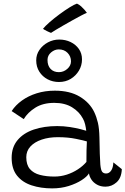

<svg xmlns="http://www.w3.org/2000/svg" viewBox="-20 -1032 694 1063"><path d="M268.5 11Q206 11 155 -5.8Q104 -22.5 74.2 -59.8Q44.5 -97 44.5 -158.5Q44.5 -217 77.2 -256.2Q110 -295.5 167.2 -314.8Q224.5 -334 296.5 -334Q332 -334 366 -328.8Q400 -323.5 424.8 -317.2Q449.5 -311 457.5 -308Q455.5 -326 451.2 -343.8Q447 -361.5 439 -375.5Q419 -413.5 379 -438Q339 -462.5 280.5 -462.5Q218 -462.5 175.5 -435.8Q133 -409 111.5 -372.5L44.5 -417Q66 -450 101.5 -475.5Q137 -501 183.2 -515.5Q229.5 -530 283.5 -530Q366.5 -530 421.5 -497Q476.5 -464 501.5 -412Q514.5 -384.5 522 -352.5Q529.5 -320.5 530.5 -271.5Q531.5 -217 532.5 -180.8Q533.5 -144.5 535.5 -120.5Q538.5 -89.5 546 -80.5Q553.5 -71.5 567.5 -71.5Q584.5 -71.5 595.5 -87.8Q606.5 -104 607.5 -133L654.5 -95.5Q652.5 -47 625.5 -22.8Q598.5 1.5 564 1.5Q537 1.5 517 -9.8Q497 -21 486 -38Q475 -55 472.5 -72Q462 -54 432.2 -34.8Q402.5 -15.5 360.2 -2.2Q318 11 268.5 11ZM281 -54.5Q316.5 -54.5 349.8 -65.2Q383 -76 411.2 -94.5Q439.5 -113 458.5 -135.5Q458.5 -171.5 459 -198.5Q459.5 -225.5 461 -249Q445.5 -254 401 -263.2Q356.5 -272.5 299.5 -272.5Q250 -272.5 210.5 -259Q171 -245.5 148.2 -220.8Q125.5 -196 125.5 -161.5Q125.5 -119.5 145.5 -96.2Q165.5 -73 200.8 -63.8Q236 -54.5 281 -54.5ZM306.5 -578Q272 -578 243.5 -593Q215 -608 197.8 -635Q180.5 -662 180.5 -698Q180.5 -730 198.5 -756Q216.5 -782 245.5 -797.5Q274.5 -813 308 -813Q342.5 -813 371 -799.2Q399.5 -785.5 416.8 -760.8Q434 -736 434 -703.5Q434 -669.5 417 -641Q400 -612.5 371.5 -595.2Q343 -578 306.5 -578ZM306 -632.5Q332 -632.5 352.5 -650.5Q373 -668.5 373 -692.5Q373 -720 354.2 -739.2Q335.5 -758.5 305 -758.5Q282.5 -758.5 262.8 -741.8Q243 -725 243 -700Q243 -668.5 260 -650.5Q277 -632.5 306 -632.5ZM406 -1012Q418.5 -1006.5 429.2 -996.8Q440 -987 448.5 -977.2Q457 -967.5 461 -961Q449.5 -956.5 428.5 -945.5Q407.5 -934.5 382 -920.2Q356.5 -906 331.8 -891.8Q307 -877.5 288.2 -866.2Q269.5 -855 262.5 -850Q259.5 -851 253.2 -853.8Q247 -856.5 240 -859.8Q233 -863 226.8 -866.8Q220.5 -870.5 218 -872.5Q229.5 -887 254.2 -908.8Q279 -930.5 308.8 -952.5Q338.5 -974.5 365 -991Q391.5 -1007.5 406 -1012Z"/></svg>

Font: Grandstander Thin Light
Style: Regular
Weight: 300
Version: Version 1.200